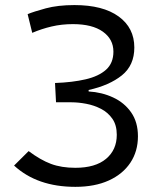

<svg xmlns="http://www.w3.org/2000/svg" viewBox="-20 -723 626 753"><path d="M275.4 9.8Q126 9.8 35.2 -73.7L92.3 -130.4Q138.7 -95.7 179.7 -80.3Q220.7 -64.9 275.4 -64.9Q354 -64.9 396 -100.1Q438 -135.3 438 -194.3Q438 -232.4 420.7 -257.3Q403.3 -282.2 376.2 -296.1Q349.1 -310.1 318.4 -315.9Q287.6 -321.8 260.7 -321.8H199.7L195.8 -397.5Q264.2 -399.9 315.7 -411.9Q367.2 -423.8 396 -449.7Q424.8 -475.6 424.8 -520.5Q424.8 -569.3 383.3 -598.9Q341.8 -628.4 266.1 -628.4Q221.7 -628.4 182.4 -619.1Q143.1 -609.9 106.4 -594.2L88.4 -667.5Q111.3 -677.2 159.2 -690.2Q207 -703.1 272 -703.1Q383.8 -703.1 445.3 -658.4Q506.8 -613.8 506.8 -536.6Q506.8 -466.8 458 -427.5Q409.2 -388.2 327.6 -370.1V-364.3Q379.4 -361.3 423.6 -340.8Q467.8 -320.3 494.4 -282.2Q521 -244.1 521 -188.5Q521 -129.4 491.2 -84.7Q461.4 -40 406.5 -15.1Q351.6 9.8 275.4 9.8Z"/></svg>

Font: Cascadia Mono SemiLight
Style: Regular
Weight: 350
Monospace: yes
Designer: Aaron Bell
Foundry: Saja Typeworks
Version: Version 2404.023; ttfautohint (v1.8.4)